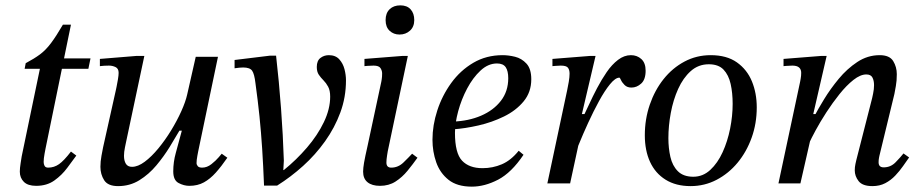

<svg xmlns="http://www.w3.org/2000/svg" viewBox="-20 -685 3442 717"><path d="M115 9Q84 9 69 -6Q54 -21 54 -44Q54 -57 57 -75.5Q60 -94 61 -101L129 -428H72L76 -449Q108 -466 129.5 -482Q151 -498 170.5 -524Q190 -550 215 -593H245L150 -130Q150 -130 146.5 -111.5Q143 -93 143 -80Q143 -72 146.5 -65.5Q150 -59 160 -59Q182 -59 200.5 -72Q219 -85 245 -119L265 -104Q251 -85 231 -58Q211 -31 183 -11Q155 9 115 9ZM310 -428H199L207 -467H318Z M421 10Q383 10 369 -12Q355 -34 355 -62Q355 -82 359 -103.5Q363 -125 365 -135L413 -350Q413 -350 415.5 -362Q418 -374 420.5 -389Q423 -404 423 -413Q423 -429 411.5 -434.5Q400 -440 387 -440Q377 -440 369 -439.5Q361 -439 353 -438V-465L488 -476H519L450 -151Q450 -151 446.5 -134Q443 -117 443 -103Q443 -85 450 -73.5Q457 -62 473 -62Q495 -62 520.5 -81Q546 -100 571.5 -131Q597 -162 619 -198Q641 -234 657 -269.5Q673 -305 679 -332L711 -473H794L720 -119Q720 -119 717 -103Q714 -87 714 -76Q714 -70 718.5 -64.5Q723 -59 735 -59Q753 -59 769.5 -72Q786 -85 797 -98Q808 -111 808 -111L829 -96Q807 -64 786 -40.5Q765 -17 741.5 -4Q718 9 687 9Q667 9 647 -1.5Q627 -12 627 -45Q627 -80 636.5 -114Q646 -148 659 -197H650Q635 -171 613.5 -136Q592 -101 564 -67.5Q536 -34 500.5 -12Q465 10 421 10Z M1015 8H966Q963 -68 959 -130Q955 -192 949 -250.5Q943 -309 934 -374Q930 -409 921.5 -421Q913 -433 888 -433Q876 -433 856 -430V-461L987 -477H1011Q1022 -381 1029.5 -280Q1037 -179 1040 -85L1038 -50H1040Q1087 -88 1126.5 -134Q1166 -180 1189.5 -229Q1213 -278 1213 -324Q1213 -347 1205.5 -361Q1198 -375 1188 -385Q1178 -395 1170.5 -406Q1163 -417 1163 -435Q1163 -458 1176.5 -468.5Q1190 -479 1208 -479Q1233 -479 1247 -463.5Q1261 -448 1266.5 -426.5Q1272 -405 1272 -385Q1272 -322 1251 -265Q1230 -208 1194 -157.5Q1158 -107 1112 -65.5Q1066 -24 1015 8Z M1399 9Q1369 9 1352.5 -4.5Q1336 -18 1336 -44Q1336 -57 1339.5 -77.5Q1343 -98 1353 -142L1404 -380Q1404 -380 1405.5 -389Q1407 -398 1407 -411Q1407 -421 1401 -430.5Q1395 -440 1375 -440Q1362 -440 1351.5 -439Q1341 -438 1341 -438V-465L1481 -476H1503L1428 -120Q1428 -120 1425.5 -104.5Q1423 -89 1423 -78Q1423 -59 1441 -59Q1467 -59 1487 -78.5Q1507 -98 1519 -111L1539 -96Q1522 -72 1502 -47.5Q1482 -23 1457 -7Q1432 9 1399 9ZM1472 -556Q1450 -556 1435 -570Q1420 -584 1420 -610Q1420 -636 1435 -650.5Q1450 -665 1475 -665Q1500 -665 1513.5 -650Q1527 -635 1527 -610Q1527 -585 1511 -570.5Q1495 -556 1472 -556Z M1742 12Q1687 12 1655 -13.5Q1623 -39 1609 -79Q1595 -119 1595 -163Q1595 -217 1613 -272.5Q1631 -328 1665 -375Q1699 -422 1747.5 -450.5Q1796 -479 1857 -479Q1879 -479 1903.5 -473Q1928 -467 1946 -447.5Q1964 -428 1964 -389Q1964 -341 1935.5 -306.5Q1907 -272 1862 -250Q1817 -228 1766.5 -216.5Q1716 -205 1672 -202V-231Q1730 -233 1776.5 -253Q1823 -273 1850.5 -308.5Q1878 -344 1878 -393Q1878 -420 1868.5 -434Q1859 -448 1836 -448Q1803 -448 1774.5 -421.5Q1746 -395 1724.5 -354.5Q1703 -314 1691 -269.5Q1679 -225 1679 -189Q1679 -113 1705.5 -85Q1732 -57 1782 -57Q1820 -57 1854 -71.5Q1888 -86 1917 -122L1935 -107Q1890 -40 1840 -14Q1790 12 1742 12Z M2119 -90 2158 -249Q2167 -267 2180 -295.5Q2193 -324 2209.5 -355.5Q2226 -387 2245.5 -415.5Q2265 -444 2288 -461.5Q2311 -479 2336 -479Q2359 -479 2375 -464.5Q2391 -450 2391 -421Q2391 -388 2374.5 -373Q2358 -358 2338 -358Q2322 -358 2312.5 -367.5Q2303 -377 2299 -386Q2295 -395 2293 -395Q2278 -395 2258 -370.5Q2238 -346 2217 -307.5Q2196 -269 2176.5 -226.5Q2157 -184 2142 -147Q2127 -110 2119 -90ZM2109 0H2024L2098 -348Q2101 -362 2104 -379.5Q2107 -397 2107 -410Q2107 -424 2101 -432Q2095 -440 2074 -440Q2066 -440 2054.5 -439Q2043 -438 2043 -438V-465L2182 -476H2204L2153 -259H2165Z M2559 10Q2504 10 2465.5 -14Q2427 -38 2407.5 -80.5Q2388 -123 2388 -180Q2388 -240 2406.5 -294Q2425 -348 2458 -389.5Q2491 -431 2536 -455Q2581 -479 2634 -479Q2694 -479 2732 -452Q2770 -425 2788 -381Q2806 -337 2806 -284Q2806 -224 2787 -171Q2768 -118 2734.5 -77.5Q2701 -37 2656 -13.5Q2611 10 2559 10ZM2569 -25Q2605 -25 2632.5 -50.5Q2660 -76 2678.5 -116.5Q2697 -157 2706.5 -204.5Q2716 -252 2716 -297Q2716 -338 2708.5 -371.5Q2701 -405 2682 -425Q2663 -445 2627 -445Q2588 -445 2559.5 -419.5Q2531 -394 2512.5 -353Q2494 -312 2485 -263.5Q2476 -215 2476 -169Q2476 -132 2483.5 -99Q2491 -66 2511.5 -45.5Q2532 -25 2569 -25Z M3238 10Q3201 10 3186.5 -8.5Q3172 -27 3172 -49Q3172 -61 3174.5 -72.5Q3177 -84 3178 -88L3237 -319Q3237 -319 3240.5 -335.5Q3244 -352 3244 -367Q3244 -384 3238 -395.5Q3232 -407 3215 -407Q3193 -407 3167 -386.5Q3141 -366 3115 -333.5Q3089 -301 3066 -265.5Q3043 -230 3026 -198.5Q3009 -167 3001 -149L3020 -249Q3034 -276 3057.5 -314.5Q3081 -353 3112 -390.5Q3143 -428 3181.5 -453.5Q3220 -479 3265 -479Q3302 -479 3315.5 -457Q3329 -435 3329 -408Q3329 -383 3325.5 -364Q3322 -345 3320 -334L3264 -103Q3264 -103 3262.5 -95.5Q3261 -88 3261 -79Q3261 -60 3280 -60Q3306 -60 3324.5 -79Q3343 -98 3354 -112L3375 -97Q3365 -83 3352.5 -65Q3340 -47 3323.5 -29.5Q3307 -12 3286 -1Q3265 10 3238 10ZM2969 0H2887L2968 -380Q2968 -380 2970 -391Q2972 -402 2972 -413Q2972 -426 2964 -433Q2956 -440 2939 -440Q2929 -440 2917.5 -439Q2906 -438 2906 -438V-465L3045 -476H3067L3017 -259H3028Z"/></svg>

Font: STIX Two Text
Style: Italic
Weight: 400
Italic angle: -12°
Designer: Ross Mills, John Hudson & Paul Hanslow, Tiro Typeworks Ltd; with prior portions MicroPress Inc. and Coen Hoffman, Elsevi
Foundry: Tiro Typeworks Ltd
Version: Version 2.13 b171